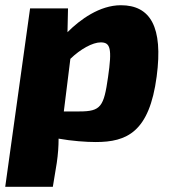

<svg xmlns="http://www.w3.org/2000/svg" viewBox="-33 -529 661 734"><path d="M429 -509C348 -509 273 -454 225 -406L227 -497H82L-13 185H169L184 94C189 60 191 30 191 1C241 10 296 14 333 14C452 14 538 -24 566 -237C591 -426 542 -509 429 -509ZM380 -234C364 -122 353 -103 271 -103H211L236 -304C274 -341 321 -367 352 -367C389 -367 396 -344 380 -234Z"/></svg>

Font: Exo 2 Extra Bold
Style: Italic
Weight: 800
Italic angle: -8°
Designer: Natanael Gama
Version: Version 1.001;PS 001.001;hotconv 1.0.88;makeotf.lib2.5.64775